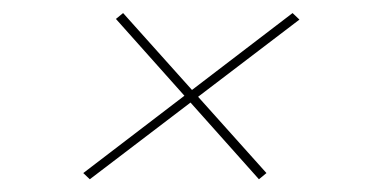

<svg xmlns="http://www.w3.org/2000/svg" viewBox="-20 -408 590 294"><path d="M117.5 -133.5 107.5 -143 428 -388 438.5 -378ZM388 -143 376.5 -133.5 157.5 -379 168.5 -388Z"/></svg>

Font: Epilogue Thin
Style: Italic
Weight: 250
Italic angle: -12°
Designer: Tyler Finck
Foundry: Etcetera Type Co
Version: Version 2.112